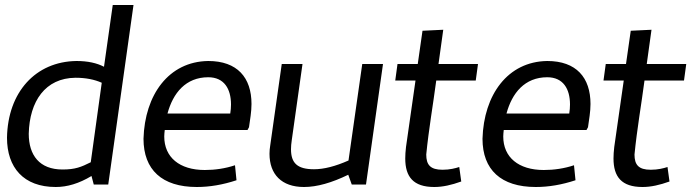

<svg xmlns="http://www.w3.org/2000/svg" viewBox="-20 -738 2765 768"><path d="M282 -427C323 -427 358 -420 387 -407L343 -89C305 -70 281 -60 230 -60C138 -60 95 -117 95 -203C98 -333 161 -426 282 -427ZM8 -187C8 -68 74 10 203 10C249 10 296 -4 346 -34L355 0H413L514 -718H431L396 -471C367 -486 331 -494 286 -494C122 -492 11 -369 8 -187Z M904 -320C904 -309 903 -296 901 -284H650C672 -366 723 -429 813 -429C877 -429 904 -382 904 -320ZM554 -183C554 -59 628 10 767 10C819 10 871 1 926 -17L920 -77C881 -64 840 -58 799 -58C698 -58 637 -109 637 -192C637 -200 638 -209 639 -218H970L976 -229C980 -258 986 -291 986 -322C986 -428 929 -494 813 -494C655 -492 559 -359 554 -183Z M1144 -141C1144 -152 1145 -164 1147 -177L1190 -482H1107L1061 -157C1059 -145 1058 -134 1058 -123C1058 -41 1106 10 1196 10C1248 10 1307 -7 1373 -39L1387 0H1444L1512 -482H1429L1374 -96C1322 -73 1276 -61 1236 -61C1169 -61 1144 -86 1144 -141Z M1717 10C1751 10 1786 2 1825 -12L1817 -70C1802 -65 1779 -59 1750 -59C1701 -59 1685 -79 1685 -120C1695 -222 1712 -317 1725 -416H1883L1892 -482H1734L1753 -619L1670 -615L1651 -482H1570L1561 -416H1642L1604 -150C1602 -133 1601 -118 1601 -104C1601 -31 1633 10 1717 10Z M2260 -320C2260 -309 2259 -296 2257 -284H2006C2028 -366 2079 -429 2169 -429C2233 -429 2260 -382 2260 -320ZM1910 -183C1910 -59 1984 10 2123 10C2175 10 2227 1 2282 -17L2276 -77C2237 -64 2196 -58 2155 -58C2054 -58 1993 -109 1993 -192C1993 -200 1994 -209 1995 -218H2326L2332 -229C2336 -258 2342 -291 2342 -322C2342 -428 2285 -494 2169 -494C2011 -492 1915 -359 1910 -183Z M2550 10C2584 10 2619 2 2658 -12L2650 -70C2635 -65 2612 -59 2583 -59C2534 -59 2518 -79 2518 -120C2528 -222 2545 -317 2558 -416H2716L2725 -482H2567L2586 -619L2503 -615L2484 -482H2403L2394 -416H2475L2437 -150C2435 -133 2434 -118 2434 -104C2434 -31 2466 10 2550 10Z"/></svg>

Font: Cantarell
Style: Oblique
Weight: 400
Italic angle: -8°
Designer: Dave Crossland
Version: Version 0.024